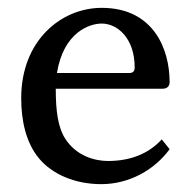

<svg xmlns="http://www.w3.org/2000/svg" viewBox="-20 -459 493 489"><path d="M392 -104C357 -66 310 -49 255 -49C221 -49 174 -62 146 -106C128 -134 122 -175 122 -233H394C405 -233 412 -239 412 -250C412 -334 371 -439 239 -439C136 -439 34 -356 34 -209C34 -152 46 -96 79 -56C113 -15 171 10 238 10C310 10 374 -27 412 -79ZM125 -273C142 -377 208 -399 239 -399C279 -399 323 -362 323 -287C323 -278 319 -273 309 -273Z"/></svg>

Font: Libertinus Sans
Style: Regular
Weight: 400
Designer: Philipp H. Poll, Khaled Hosny
Foundry: Caleb Maclennan
Version: Version 7.050;RELEASE